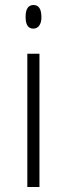

<svg xmlns="http://www.w3.org/2000/svg" viewBox="-20 -745 266 765"><path d="M112.8 -630.9Q82 -630.9 82 -677.7Q82 -724.6 113.3 -725.1Q144.5 -725.1 145 -678.2Q145.5 -656.2 136.7 -643.6Q127.9 -630.9 112.8 -630.9ZM137.2 0H88.9V-530.8H137.2Z"/></svg>

Font: OpenSans-Light
Style: Regular
Weight: 300
Foundry: Ascender Corporation
Version: Version 1.10